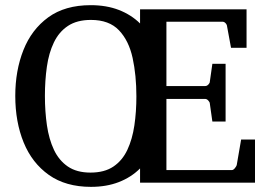

<svg xmlns="http://www.w3.org/2000/svg" viewBox="-20 -707 1039 743"><path d="M966.8 0H522V-55.2Q487.8 -21 439.9 -2.4Q392.1 16.1 332 16.1Q234.4 16.1 169.2 -30Q104 -76.2 71.5 -155.8Q39.1 -235.4 39.1 -335.9Q39.1 -433.6 70.6 -513.2Q102.1 -592.8 166.7 -639.9Q231.4 -687 331.1 -687Q392.1 -687 439.9 -668.5Q487.8 -649.9 522 -616.2V-670.9H934.1V-522H874L858.9 -604Q858.4 -611.3 853 -617.2Q847.7 -623 840.8 -623H624V-374H773.9Q780.8 -374 786.4 -379.9Q792 -385.7 792 -391.1L801.8 -460H853V-236.8H801.8L792 -306.2Q792 -311.5 786.1 -317.9Q780.3 -324.2 773.9 -324.2H624V-48.8H877Q882.8 -48.8 888.7 -55.9Q894.5 -63 896 -67.9L913.1 -167H966.8ZM507.8 -334Q507.8 -415.5 493.2 -482.7Q478.5 -549.8 440.4 -589.8Q402.3 -629.9 332 -629.9Q277.8 -629.9 242.9 -606.7Q208 -583.5 188.5 -542.7Q168.9 -502 161.4 -448.7Q153.8 -395.5 153.8 -335.9Q153.8 -275.9 161.6 -222.2Q169.4 -168.5 188.7 -127.4Q208 -86.4 242.4 -62.7Q276.9 -39.1 330.1 -39.1Q384.3 -39.1 418.9 -62.5Q453.6 -85.9 472.9 -127.2Q492.2 -168.5 500 -221.7Q507.8 -274.9 507.8 -334Z"/></svg>

Font: Charis
Style: Regular
Weight: 400
Designer: Walt Agee, Miriam Martin, Annie Olsen, Victor Gaultney, Lorna Priest, Alan Ward, Bob Hallissy, Martin Hosken, Sharon Cor
Foundry: SIL Global
Version: Version 7.000